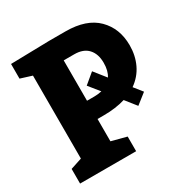

<svg xmlns="http://www.w3.org/2000/svg" viewBox="-163 -841 943 976"><g transform="rotate(-30 309.0 -353.5)"><path d="M506 -291 545 -242 484 -194 434 -257Q378 -240 309 -240H271V-109L359 -86V0H30V-86L97 -108V-595L30 -616V-702L256 -707H352Q475 -707 537.5 -644.5Q600 -582 600 -483Q600 -423 576.5 -373.5Q553 -324 506 -291ZM314 -347Q336 -347 358 -352L308 -414L368 -464L422 -396Q441 -425 441 -472Q441 -524 413.5 -554Q386 -584 333 -584H271V-347Z"/></g></svg>

Font: Bitter Pro ExtraBold
Style: Regular
Weight: 800
Designer: Sol Matas, and Bitter project Authors
Foundry: Sol Matas
Version: Version 1.010